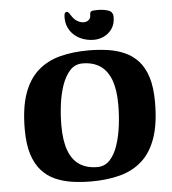

<svg xmlns="http://www.w3.org/2000/svg" viewBox="-58 -910 876 976"><g transform="rotate(-5 380.0 -422.0)"><path d="M369.5 13Q318.1 13 271 6.1Q223.9 -0.9 184.3 -18.7Q144.8 -36.5 115.8 -69.1Q86.7 -101.7 70.4 -153.1Q54.2 -204.5 54.2 -278.9Q54.2 -389.4 79.6 -461.4Q105 -533.5 152.2 -575.4Q199.4 -617.4 264.9 -634.7Q330.5 -652 411.5 -652Q462.9 -652 509.6 -645.2Q556.3 -638.4 595.8 -620.8Q635.4 -603.2 664.8 -570.8Q694.2 -538.3 710.1 -486.9Q726 -435.5 726 -361.1Q726 -250.6 700.6 -178.2Q675.2 -105.8 628 -63.7Q580.8 -21.6 515.3 -4.3Q449.7 13 369.5 13ZM405.2 -57.2Q443.8 -57.2 469.4 -84.8Q495 -112.3 510.2 -157.9Q525.5 -203.6 532.2 -257.7Q538.9 -311.8 538.9 -364.1Q538.9 -441.1 520.2 -490.7Q501.5 -540.2 465.2 -564.4Q429 -588.6 375 -588.6Q337.2 -588.6 311.6 -560.7Q286 -532.7 270.3 -487.5Q254.7 -442.2 248 -388.6Q241.3 -335 241.3 -282.7Q241.3 -205.2 260 -155.1Q278.7 -105.1 315.5 -81.2Q352.2 -57.2 405.2 -57.2ZM445 -703.1Q407.4 -703.1 375.5 -718.1Q343.6 -733.2 324.5 -761.6Q305.3 -790 305.3 -828.3Q305.3 -844.8 308.8 -850.7Q312.3 -856.5 319.3 -856.5Q325.3 -856.5 329.9 -850Q334.6 -843.4 340.8 -833.5Q347.1 -823.7 356.5 -814.5Q362.5 -809 375 -802.7Q387.5 -796.5 401 -796.5Q415.5 -796.5 425.9 -805.2Q436.4 -813.9 436.4 -831.4Q436.4 -844.6 442.9 -848.6Q449.4 -852.6 475.3 -852.6Q506.2 -852.6 530.2 -844.6Q554.1 -836.6 554.1 -810Q554.1 -774.5 537.6 -750.6Q521.1 -726.6 496.2 -714.9Q471.3 -703.1 445 -703.1Z"/></g></svg>

Font: Briem Hand Thin
Style: Regular
Weight: 100
Designer: Gunnlaugur SE Briem, Eben Sorkin
Foundry: Sorkin Type Co.
Version: Version 1.003